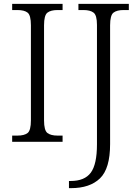

<svg xmlns="http://www.w3.org/2000/svg" viewBox="-20 -734 723 994"><path d="M43 0V-32H70Q106 -32 123 -45.5Q140 -59 140 -111V-603Q140 -655 123 -668.5Q106 -682 70 -682H43V-714H304V-682H278Q243 -682 225.5 -668.5Q208 -655 208 -603V-111Q208 -59 225.5 -45.5Q243 -32 278 -32H304V0ZM337 240V203H346Q418 203 450 160Q482 117 482 13V-605Q482 -655 464.5 -668.5Q447 -682 412 -682H386V-714H647V-682H620Q585 -682 567.5 -668.5Q550 -655 550 -603V12Q550 139 497.5 189.5Q445 240 348 240Z"/></svg>

Font: Noto Serif Malayalam Light
Style: Regular
Weight: 300
Designer: Indian type Foundry, Jelle Bosma, Monotype Design Team
Foundry: Monotype Imaging Inc.
Version: Version 2.104; ttfautohint (v1.8.4.7-5d5b)